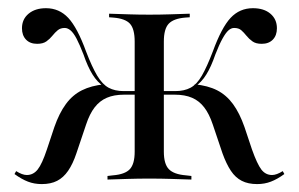

<svg xmlns="http://www.w3.org/2000/svg" viewBox="-20 -447 744 478"><path d="M620.2 11.3Q597.6 11.3 581.9 3.2Q566.1 -4.8 554.8 -21.8Q543.5 -38.7 533.9 -65.3L509.7 -137.1Q500.8 -163.7 488.3 -179.8Q475.8 -196 458.1 -203.6Q440.3 -211.3 415.3 -211.3H373.4V-220.2H416.1Q438.7 -220.2 454.4 -228.6Q470.2 -237.1 482.7 -258.9Q495.2 -280.6 509.7 -318.5Q531.5 -378.2 554 -402.4Q576.6 -426.6 609.7 -426.6Q637.1 -426.6 653.2 -412.9Q669.4 -399.2 669.4 -376.6Q669.4 -358.9 659.3 -348.4Q649.2 -337.9 631.5 -337.9Q616.9 -337.9 608.5 -344Q600 -350 593.5 -358.1Q587.1 -366.1 580.6 -371.8Q574.2 -377.4 562.9 -377.4Q555.6 -377.4 548.8 -371.4Q541.9 -365.3 533.9 -350.8Q525.8 -336.3 516.1 -311.3Q505.6 -280.6 493.5 -261.3Q481.5 -241.9 465.3 -231.5L464.5 -237.1Q497.6 -233.9 520.6 -222.2Q543.5 -210.5 560.1 -187.9Q576.6 -165.3 588.7 -130.6L607.3 -75Q620.2 -38.7 630.6 -25Q641.1 -11.3 657.3 -11.3Q668.5 -11.3 683.9 -21L687.9 -13.7Q670.2 -0.8 654.4 5.2Q638.7 11.3 620.2 11.3ZM83.9 11.3Q65.3 11.3 49.6 5.2Q33.9 -0.8 16.1 -13.7L20.2 -21Q35.5 -11.3 46.8 -11.3Q62.9 -11.3 73.8 -25Q84.7 -38.7 96.8 -75L115.3 -130.6Q127.4 -165.3 144 -187.9Q160.5 -210.5 183.9 -222.2Q207.3 -233.9 239.5 -237.1L238.7 -231.5Q222.6 -241.9 210.5 -261.3Q198.4 -280.6 187.9 -311.3Q178.2 -336.3 170.6 -350.8Q162.9 -365.3 155.6 -371.4Q148.4 -377.4 141.1 -377.4Q130.6 -377.4 123.8 -371.8Q116.9 -366.1 110.5 -358.1Q104 -350 95.6 -344Q87.1 -337.9 72.6 -337.9Q54.8 -337.9 44.8 -348.4Q34.7 -358.9 34.7 -376.6Q34.7 -399.2 51.2 -412.9Q67.7 -426.6 94.4 -426.6Q127.4 -426.6 150 -402.4Q172.6 -378.2 194.4 -318.5Q208.9 -280.6 221.8 -258.9Q234.7 -237.1 250.4 -228.6Q266.1 -220.2 287.9 -220.2H330.6V-211.3H288.7Q263.7 -211.3 246 -203.6Q228.2 -196 215.7 -179.8Q203.2 -163.7 194.4 -137.1L170.2 -65.3Q161.3 -38.7 149.6 -21.8Q137.9 -4.8 122.2 3.2Q106.5 11.3 83.9 11.3ZM315.3 -206.5V-343.5Q315.3 -375 303.6 -387.9Q291.9 -400.8 262.1 -403.2L251.6 -404V-412.9Q277.4 -412.1 301.2 -411.3Q325 -410.5 351.6 -410.5Q379 -410.5 402.8 -411.3Q426.6 -412.1 452.4 -412.9V-404L441.1 -403.2Q412.1 -400.8 400 -387.9Q387.9 -375 387.9 -343.5V-206.5ZM351.6 -2.4Q323.4 -2.4 298.8 -1.6Q274.2 -0.8 247.6 0V-8.9L261.3 -10.5Q291.1 -12.9 303.2 -25.8Q315.3 -38.7 315.3 -69.4V-206.5H387.9V-69.4Q387.9 -38.7 400.4 -25.8Q412.9 -12.9 442.7 -10.5L456.5 -8.9V0Q429.8 -0.8 405.2 -1.6Q380.6 -2.4 351.6 -2.4Z"/></svg>

Font: Playfair 144pt SemiCondensed Light
Style: Regular
Weight: 300
Width: 4
Designer: Claus Eggers Sørensen
Foundry: Claus Eggers Sørensen
Version: Version 2.203